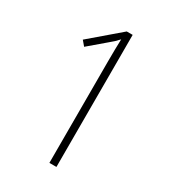

<svg xmlns="http://www.w3.org/2000/svg" viewBox="-176 -806 803 899"><g transform="rotate(30 226.0 -357.0)"><path d="M273 0H235V-549Q235 -584 235.5 -611.5Q236 -639 237 -669Q226 -657 216 -647.5Q206 -638 191 -626L104 -552L82 -578L241 -714H273Z"/></g></svg>

Font: Noto Sans Khmer UI Condensed ExtraLight
Style: Regular
Weight: 200
Width: 3
Designer: Danh Hong and the Monotype Design Team
Foundry: Monotype Imaging Inc.
Version: Version 2.002; ttfautohint (v1.8.4.7-5d5b)